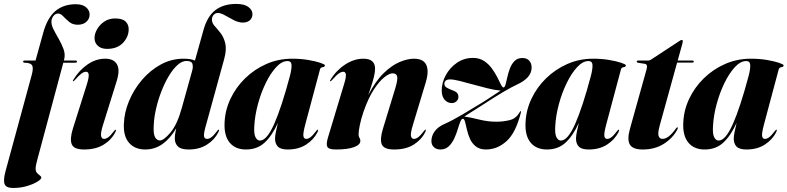

<svg xmlns="http://www.w3.org/2000/svg" viewBox="-53 -752 4011 978"><path d="M65 -438Q65 -443.5 72 -443.5H128L167 -584.5Q188 -661 229.2 -695.8Q270.5 -730.5 333 -730.5Q368 -730.5 385.8 -714.8Q403.5 -699 403.5 -678Q403.5 -656 387 -641Q370.5 -626 343 -626Q317 -626 299.8 -640.2Q282.5 -654.5 269.2 -668.8Q256 -683 243 -683Q230.5 -683 221.5 -673.2Q212.5 -663.5 209.5 -649Q206.5 -629 218.2 -605.2Q230 -581.5 245.5 -555Q261 -528.5 270.8 -501.5Q280.5 -474.5 273.5 -448L272.5 -443.5H332.5Q339 -443.5 339 -438.5Q339 -432.5 330 -432.5H269.5L137 61.5Q128.5 91.5 128.5 107.5Q128.5 121.5 135.8 129.2Q143 137 150.2 142Q157.5 147 157.5 152.5Q157.5 161 137.2 173.5Q117 186 84.2 195.8Q51.5 205.5 13.5 205.5Q-21 205.5 -29.2 186.5Q-37.5 167.5 -25 120.5L108 -368Q118.5 -405.5 110.5 -419Q102.5 -432.5 72 -432.5Q65 -432.5 65 -438ZM492.5 -503Q462.5 -503 445.5 -518.5Q428.5 -534 428.5 -558Q428.5 -580.5 442 -603.8Q455.5 -627 479 -642.5Q502.5 -658 533.5 -658Q570.5 -658 586.5 -642.5Q602.5 -627 602.5 -603.5Q602.5 -564.5 573.5 -533.8Q544.5 -503 492.5 -503ZM471.5 -115Q458.5 -73 462 -58.8Q465.5 -44.5 477 -44.5Q487 -44.5 498.8 -53Q510.5 -61.5 527.5 -84Q533.5 -92 535.5 -91.5Q540.5 -91.5 534.5 -79Q515.5 -40.5 475.5 -15.5Q435.5 9.5 375 9.5Q324 9.5 312.8 -16.5Q301.5 -42.5 318 -96L389.5 -322.5Q400.5 -358 398.8 -372.2Q397 -386.5 385.5 -386.5Q375 -386.5 362.2 -377.5Q349.5 -368.5 327.5 -343.5Q322 -338 319.5 -338Q316 -338.5 320.5 -345.5Q349.5 -393.5 392.2 -423.2Q435 -453 483 -453Q526 -453 542.5 -425Q559 -397 542 -341Z M1059.5 -79Q1040.5 -40.5 1001.5 -15.5Q962.5 9.5 908 9.5Q869.5 9.5 853.5 -5.8Q837.5 -21 837.5 -46.5Q837.5 -67.5 844.5 -98.5Q815 -47.5 775.5 -19Q736 9.5 687 9.5Q634.5 9.5 604.8 -24Q575 -57.5 578 -121Q580 -179 604.2 -237.5Q628.5 -296 670.2 -345Q712 -394 766.2 -423.5Q820.5 -453 882 -453Q919 -453 940 -443.5L983.5 -599Q1003 -669.5 1044.5 -700.8Q1086 -732 1150 -732Q1191.5 -732 1212.2 -716.5Q1233 -701 1233 -679.5Q1233 -661.5 1220 -649.2Q1207 -637 1184 -637Q1162 -637 1138.2 -649.2Q1114.5 -661.5 1093 -673.8Q1071.5 -686 1056.5 -686Q1044.5 -686 1035.5 -676.5Q1026.5 -667 1026.5 -651.5Q1026.5 -635 1040.5 -619.5Q1054.5 -604 1070.8 -583.2Q1087 -562.5 1094.5 -531Q1102 -499.5 1089 -451.5L993.5 -104.5Q984.5 -72 986.2 -58.2Q988 -44.5 1002 -44.5Q1012 -44.5 1023.8 -53Q1035.5 -61.5 1052.5 -84Q1058 -92 1060.5 -91.5Q1065.5 -91.5 1059.5 -79ZM730 -112.5Q727.5 -69 737 -52.8Q746.5 -36.5 761.5 -36.5Q781 -36.5 815.2 -76.8Q849.5 -117 873 -202L926.5 -394Q931.5 -414 926.8 -427.8Q922 -441.5 896.5 -441.5Q874 -441.5 850.8 -420.5Q827.5 -399.5 806.5 -364.2Q785.5 -329 768.8 -285.8Q752 -242.5 741.8 -197.5Q731.5 -152.5 730 -112.5Z M1502 -118Q1490 -73 1492.5 -58.8Q1495 -44.5 1507 -44.5Q1517 -44.5 1528.5 -53Q1540 -61.5 1557 -84Q1563 -92 1565.5 -91.5Q1570 -91.5 1564.5 -79Q1545 -40.5 1506.2 -15.5Q1467.5 9.5 1412.5 9.5Q1377 9.5 1362.5 -5.2Q1348 -20 1348 -46.5Q1348 -58.5 1352.2 -80Q1356.5 -101.5 1362.5 -126Q1332.5 -60 1294.5 -25.2Q1256.5 9.5 1200 9.5Q1145.5 9.5 1116.5 -26Q1087.5 -61.5 1091 -128Q1093.5 -190.5 1121 -248.8Q1148.5 -307 1195.5 -353Q1242.5 -399 1303.8 -426Q1365 -453 1435.5 -453Q1479.5 -453 1517.5 -446.5Q1555.5 -440 1578.8 -432Q1602 -424 1602 -419.5Q1602 -411 1590.8 -409.8Q1579.5 -408.5 1577 -398.5ZM1242.5 -112.5Q1239.5 -69.5 1248.5 -52.8Q1257.5 -36 1271 -36Q1306 -36 1343.5 -120.2Q1381 -204.5 1424 -366Q1433 -401 1432 -421Q1431 -441 1411.5 -441Q1382.5 -441 1353.8 -410Q1325 -379 1300.8 -329.2Q1276.5 -279.5 1261 -222.2Q1245.5 -165 1242.5 -112.5Z M1629.5 -338Q1625 -338.5 1630.5 -345.5Q1659.5 -393.5 1705 -423.2Q1750.5 -453 1798 -453Q1857.5 -453 1857.5 -402Q1857.5 -384 1851.5 -359.8Q1845.5 -335.5 1837.2 -310.8Q1829 -286 1823 -267.5Q1859 -338 1900.5 -378.5Q1942 -419 1982.5 -436Q2023 -453 2055.5 -453Q2103.5 -453 2118.2 -421.8Q2133 -390.5 2116 -333.5L2050 -115Q2037 -72.5 2040.5 -58.5Q2044 -44.5 2055.5 -44.5Q2065.5 -44.5 2077.2 -53Q2089 -61.5 2106 -84Q2112 -92 2114 -91.5Q2119 -91.5 2113 -79Q2094 -40.5 2054.5 -15.5Q2015 9.5 1954.5 9.5Q1903 9.5 1892 -16.2Q1881 -42 1897.5 -96L1960.5 -302.5Q1974 -347.5 1970 -363Q1966 -378.5 1946.5 -378.5Q1930.5 -378.5 1905 -358.8Q1879.5 -339 1851.2 -295.8Q1823 -252.5 1798.5 -182.5Q1785.5 -144 1779.5 -113.5Q1773.5 -83 1773.5 -67.5Q1773.5 -56.5 1778 -50Q1782.5 -43.5 1782.5 -34Q1782.5 -14.5 1750 -2.5Q1717.5 9.5 1658 9.5Q1621.5 9.5 1614.5 -4Q1607.5 -17.5 1617 -49.5L1699.5 -323Q1710.5 -358.5 1708.8 -372.5Q1707 -386.5 1695.5 -386.5Q1685.5 -386.5 1672.5 -377.5Q1659.5 -368.5 1637.5 -343.5Q1632 -338 1629.5 -338Z M2306 -147Q2298.5 -148.5 2292.2 -133.2Q2286 -118 2279 -94.5Q2272 -71 2261 -47Q2250 -23 2233 -6.8Q2216 9.5 2190 9.5Q2169.5 9.5 2157 -2.5Q2144.5 -14.5 2144.5 -33Q2144.5 -59.5 2160.8 -82.5Q2177 -105.5 2211 -120.5Q2251.5 -138.5 2303 -169Q2354.5 -199.5 2407.5 -232Q2433 -248.5 2456.8 -264Q2480.5 -279.5 2497 -290.5Q2468 -293 2431.2 -302Q2394.5 -311 2357 -321.5Q2319.5 -332 2288.2 -339.8Q2257 -347.5 2239.5 -347.5Q2224 -347.5 2217.2 -341Q2210.5 -334.5 2210.5 -325.5Q2210.5 -312.5 2223 -305.2Q2235.5 -298 2256 -290.5Q2270.5 -285 2276.2 -277.2Q2282 -269.5 2282 -258.5Q2282 -245 2272 -236Q2262 -227 2248.5 -227Q2226.5 -227 2211.8 -244Q2197 -261 2197 -290.5Q2197 -331 2217.8 -369.2Q2238.5 -407.5 2274.5 -432.2Q2310.5 -457 2356.5 -457Q2388.5 -457 2412 -441.8Q2435.5 -426.5 2452 -404Q2468.5 -381.5 2479.8 -359Q2491 -336.5 2498.5 -321.5Q2506 -306.5 2511.5 -306.5Q2518 -306.5 2522.2 -321.5Q2526.5 -336.5 2531.2 -359Q2536 -381.5 2544.5 -403.8Q2553 -426 2568 -441.2Q2583 -456.5 2608 -456.5Q2631 -456.5 2643 -442.8Q2655 -429 2655 -408.5Q2655 -381 2636 -359.5Q2617 -338 2581 -321.5Q2550.5 -307.5 2507.8 -282Q2465 -256.5 2413 -222.5Q2384 -204 2356.8 -186.8Q2329.5 -169.5 2312 -158.5Q2342 -154.5 2387 -143.2Q2432 -132 2475 -132Q2510.5 -132 2543.5 -140.2Q2576.5 -148.5 2594 -180.5Q2597.5 -186.5 2600 -186Q2602 -185.5 2600 -177.5Q2574 -75 2527 -32.8Q2480 9.5 2422.5 9.5Q2390.5 9.5 2371 -6Q2351.5 -21.5 2341.2 -44.2Q2331 -67 2325.8 -90Q2320.5 -113 2316.5 -129.2Q2312.5 -145.5 2306 -147Z M3035 -118Q3023 -73 3025.5 -58.8Q3028 -44.5 3040 -44.5Q3050 -44.5 3061.5 -53Q3073 -61.5 3090 -84Q3096 -92 3098.5 -91.5Q3103 -91.5 3097.5 -79Q3078 -40.5 3039.2 -15.5Q3000.5 9.5 2945.5 9.5Q2910 9.5 2895.5 -5.2Q2881 -20 2881 -46.5Q2881 -58.5 2885.2 -80Q2889.5 -101.5 2895.5 -126Q2865.5 -60 2827.5 -25.2Q2789.5 9.5 2733 9.5Q2678.5 9.5 2649.5 -26Q2620.5 -61.5 2624 -128Q2626.5 -190.5 2654 -248.8Q2681.5 -307 2728.5 -353Q2775.5 -399 2836.8 -426Q2898 -453 2968.5 -453Q3012.5 -453 3050.5 -446.5Q3088.5 -440 3111.8 -432Q3135 -424 3135 -419.5Q3135 -411 3123.8 -409.8Q3112.5 -408.5 3110 -398.5ZM2775.5 -112.5Q2772.5 -69.5 2781.5 -52.8Q2790.5 -36 2804 -36Q2839 -36 2876.5 -120.2Q2914 -204.5 2957 -366Q2966 -401 2965 -421Q2964 -441 2944.5 -441Q2915.5 -441 2886.8 -410Q2858 -379 2833.8 -329.2Q2809.5 -279.5 2794 -222.2Q2778.5 -165 2775.5 -112.5Z M3231 -427 3196 -432.5Q3190.5 -434 3190.5 -438.5Q3190.5 -443.5 3197 -443.5H3248.5Q3255.5 -443.5 3262.5 -448L3410 -544.5Q3415 -548.5 3420.5 -548.5Q3425 -548.5 3425 -542Q3425 -538.5 3423 -530.5L3399 -443.5H3474.5Q3481 -443.5 3481 -438.5Q3481 -433 3471.5 -433H3396L3307.5 -113Q3296.5 -72.5 3302 -58.5Q3307.5 -44.5 3321.5 -44.5Q3352 -44.5 3389 -96Q3394.5 -104 3397.5 -103.5Q3402.5 -103.5 3396.5 -91Q3374 -48.5 3328.5 -19.5Q3283 9.5 3221 9.5Q3170 9.5 3155.2 -15.8Q3140.5 -41 3156 -96.5L3241 -401Q3247.5 -424.5 3231 -427Z M3838.5 -118Q3826.5 -73 3829 -58.8Q3831.5 -44.5 3843.5 -44.5Q3853.5 -44.5 3865 -53Q3876.5 -61.5 3893.5 -84Q3899.5 -92 3902 -91.5Q3906.5 -91.5 3901 -79Q3881.5 -40.5 3842.8 -15.5Q3804 9.5 3749 9.5Q3713.5 9.5 3699 -5.2Q3684.5 -20 3684.5 -46.5Q3684.5 -58.5 3688.8 -80Q3693 -101.5 3699 -126Q3669 -60 3631 -25.2Q3593 9.5 3536.5 9.5Q3482 9.5 3453 -26Q3424 -61.5 3427.5 -128Q3430 -190.5 3457.5 -248.8Q3485 -307 3532 -353Q3579 -399 3640.2 -426Q3701.5 -453 3772 -453Q3816 -453 3854 -446.5Q3892 -440 3915.2 -432Q3938.5 -424 3938.5 -419.5Q3938.5 -411 3927.2 -409.8Q3916 -408.5 3913.5 -398.5ZM3579 -112.5Q3576 -69.5 3585 -52.8Q3594 -36 3607.5 -36Q3642.5 -36 3680 -120.2Q3717.5 -204.5 3760.5 -366Q3769.5 -401 3768.5 -421Q3767.5 -441 3748 -441Q3719 -441 3690.2 -410Q3661.5 -379 3637.2 -329.2Q3613 -279.5 3597.5 -222.2Q3582 -165 3579 -112.5Z"/></svg>

Font: Fraunces 144pt
Style: Bold Italic
Weight: 700
Italic angle: -16°
Version: Version 1.000;[b76b70a41]